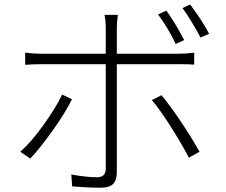

<svg xmlns="http://www.w3.org/2000/svg" viewBox="-20 -828 1040 882"><path d="M826.2 -643.6 787.1 -626Q754.9 -695.3 706.1 -761.7L744.1 -779.3Q787.1 -719.7 826.2 -643.6ZM265.6 -393.6 310.5 -372.1Q281.2 -311.5 223.1 -230Q165 -148.4 119.1 -99.6L73.2 -130.9Q122.1 -173.8 178.7 -252.4Q235.4 -331.1 265.6 -393.6ZM800.8 -533.2H516.6V-37.1Q516.6 0 499.5 17.1Q482.4 34.2 442.4 34.2Q381.8 34.2 311.5 28.3L307.6 -26.4Q378.9 -13.7 425.8 -13.7Q465.8 -13.7 465.8 -53.7V-533.2H173.8Q133.8 -533.2 95.7 -530.3V-585.9Q139.6 -581.1 172.9 -581.1H465.8V-698.2Q465.8 -732.4 460 -759.8H521.5Q516.6 -725.6 516.6 -698.2V-581.1H799.8Q831.1 -581.1 872.1 -585.9V-531.2Q847.7 -533.2 800.8 -533.2ZM677.7 -368.2 721.7 -390.6Q760.7 -344.7 812.5 -267.1Q864.3 -189.5 896.5 -130.9L847.7 -103.5Q816.4 -164.1 766.1 -243.7Q715.8 -323.2 677.7 -368.2ZM818.4 -791 853.5 -807.6Q912.1 -728.5 940.4 -672.9L901.4 -655.3Q855.5 -740.2 818.4 -791Z"/></svg>

Font: Gen Shin Gothic Light
Style: Regular
Weight: 200
Designer: [Source Han Sans]
Ryoko NISHIZUKA  (kana & ideographs); Paul D. Hunt (Latin, Greek & Cyrillic); Wenlong ZHANG  (bopomofo
Version: Version 1.002.20150607